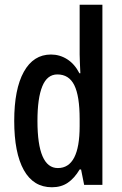

<svg xmlns="http://www.w3.org/2000/svg" viewBox="-20 -780 513 810"><path d="M199 10Q121 10 80.5 -62.5Q40 -135 40 -270Q40 -404 80.5 -477Q121 -550 195 -550Q232 -550 263.5 -530Q295 -510 315 -471H319Q318 -496 317 -515.5Q316 -535 316 -550V-760H412V0H335L322 -65H316Q294 -28 266 -9Q238 10 199 10ZM224 -71Q316 -71 316 -248V-278Q316 -375 293.5 -420.5Q271 -466 222 -466Q179 -466 158.5 -416Q138 -366 138 -270Q138 -71 224 -71Z"/></svg>

Font: Noto Sans Georgian ExtraCondensed Medium
Style: Regular
Weight: 500
Width: 2
Designer: Monotype Design Team, Akaki Razmadze
Foundry: Google LLC
Version: Version 2.005; ttfautohint (v1.8.4.7-5d5b)